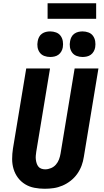

<svg xmlns="http://www.w3.org/2000/svg" viewBox="-20 -1158 640 1186"><path d="M256 8Q224 8 192.5 2Q161 -4 135 -20Q109 -36 91 -60Q73 -84 64 -113.5Q55 -143 55 -175.5Q55 -208 60 -240L142 -735H289L204 -221Q202 -208 201 -196Q200 -184 201.5 -172Q203 -160 206.5 -149Q210 -138 217 -129Q224 -120 235.5 -116Q247 -112 259 -112Q277 -112 295 -119.5Q313 -127 325.5 -141.5Q338 -156 344.5 -173.5Q351 -191 354 -209L441 -735H588L498 -190Q494 -162 484 -135Q474 -108 457 -84Q440 -60 416.5 -41.5Q393 -23 366 -11.5Q339 0 311.5 4Q284 8 256 8ZM490 -806Q471 -806 453.5 -812.5Q436 -819 425.5 -833.5Q415 -848 412 -866.5Q409 -885 413 -904Q415 -917 421.5 -929.5Q428 -942 439.5 -950Q451 -958 464 -961Q477 -964 490 -964Q509 -964 526.5 -957.5Q544 -951 554.5 -936.5Q565 -922 568 -903.5Q571 -885 568 -866Q566 -853 559 -840.5Q552 -828 541 -820Q530 -812 516.5 -809Q503 -806 490 -806ZM290 -806Q271 -806 253.5 -812.5Q236 -819 225.5 -833.5Q215 -848 212 -866.5Q209 -885 213 -904Q215 -917 221.5 -929.5Q228 -942 239.5 -950Q251 -958 264 -961Q277 -964 290 -964Q309 -964 326.5 -957.5Q344 -951 354.5 -936.5Q365 -922 368 -903.5Q371 -885 368 -866Q366 -853 359 -840.5Q352 -828 341 -820Q330 -812 316.5 -809Q303 -806 290 -806ZM574 -1042H274V-1138H574Z"/></svg>

Font: Iosevka Curly HvExObl
Style: Regular
Weight: 900
Width: 7
Italic angle: -9°
Monospace: yes
Designer: Belleve Invis
Foundry: Belleve Invis
Version: Version 11.1.0; ttfautohint (v1.8.3)